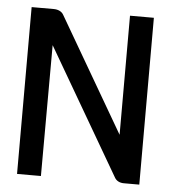

<svg xmlns="http://www.w3.org/2000/svg" viewBox="-46 -622 592 665"><g transform="rotate(5 250.0 -290.0)"><path d="M376.5 -17C382.5 -6 394.5 0 408.5 0H462.5V-580H379.5V-166L148.5 -563C142.5 -574 129.5 -580 114.5 -580H37.5V0H120.5L121.5 -455Z"/></g></svg>

Font: Charger
Style: Bd
Weight: 400
Designer: Jasper
Foundry: Cannot Into Space Fonts
Version: Version 0.98